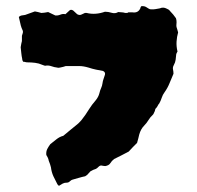

<svg xmlns="http://www.w3.org/2000/svg" viewBox="-20 -604 638 622"><path d="M557 -499Q553 -485 552 -469.5Q551 -454 555 -437Q554 -436 553 -433.5Q552 -431 551 -429Q550 -419 549 -410.5Q548 -402 543 -393Q539 -386 540.5 -379Q542 -372 542 -365Q535 -349 529 -334Q523 -319 513 -305Q507 -297 504 -287.5Q501 -278 496 -269Q493 -266 491 -261.5Q489 -257 485 -253Q483 -252 482.5 -248Q482 -244 480 -241Q479 -239 478 -236.5Q477 -234 475 -232Q467 -225 461 -215Q455 -205 447 -197Q436 -186 431 -168Q430 -162 428 -155.5Q426 -149 424 -141Q417 -134 410.5 -127.5Q404 -121 397 -113Q385 -107 373 -100.5Q361 -94 350 -89Q342 -83 337.5 -75.5Q333 -68 321 -66Q320 -66 316 -66.5Q312 -67 307 -68Q302 -67 299 -63.5Q296 -60 291 -57Q281 -54 273 -49Q270 -46 267.5 -43Q265 -40 262 -37Q261 -36 259.5 -35.5Q258 -35 256 -33Q246 -31 236 -28Q226 -25 215 -22Q211 -21 208 -18Q205 -15 201 -13Q197 -12 193 -12Q189 -12 185 -10Q182 -9 178.5 -6.5Q175 -4 171 -2Q168 -4 166 -7Q159 -20 153 -33Q147 -46 145 -62Q144 -67 142 -72.5Q140 -78 138 -83Q137 -89 134.5 -94Q132 -99 130 -102Q129 -113 133 -121Q137 -129 143 -137Q152 -144 162.5 -152.5Q173 -161 185 -164Q197 -174 208.5 -183.5Q220 -193 230 -201Q235 -205 238 -208.5Q241 -212 244 -215Q251 -224 257 -232.5Q263 -241 269 -251Q277 -264 290 -279Q299 -290 302 -302Q304 -311 307.5 -318.5Q311 -326 312 -334Q313 -342 315.5 -348.5Q318 -355 320 -362Q322 -370 314 -374Q303 -376 291 -378.5Q279 -381 267 -385Q250 -390 237 -390H193Q191 -389 185 -387.5Q179 -386 174 -385Q171 -385 169.5 -384.5Q168 -384 166 -385Q156 -386 146.5 -389.5Q137 -393 126 -391Q125 -391 122.5 -392Q120 -393 117 -394Q106 -399 93.5 -400.5Q81 -402 69 -402Q65 -402 62 -403Q59 -404 55 -404Q54 -406 53 -408Q52 -410 52 -413Q50 -422 49 -432Q48 -442 47 -451Q49 -464 51 -471V-488Q52 -492 53.5 -496Q55 -500 54 -504Q49 -515 47.5 -521Q46 -527 41 -549Q46 -554 54 -554.5Q62 -555 68 -558Q74 -560 80.5 -562.5Q87 -565 93 -567Q98 -566 103 -565Q108 -564 114 -562Q119 -562 124.5 -563Q130 -564 136 -565Q142 -562 147.5 -559.5Q153 -557 159 -554Q167 -553 175.5 -556.5Q184 -560 192 -558L204 -569Q209 -575 217 -570L230 -558Q237 -554 243 -556.5Q249 -559 255 -562H261Q289 -555 320 -566Q331 -566 342 -562.5Q353 -559 363 -565Q372 -564 375.5 -564Q379 -564 386 -562H393Q394 -564 396 -564Q398 -564 399 -564H409Q428 -561 435 -578Q435 -580 436 -581.5Q437 -583 438 -584Q448 -585 454.5 -580.5Q461 -576 466 -574Q477 -573 484 -574.5Q491 -576 498 -577Q509 -582 520 -576Q523 -575 526 -573Q529 -571 531 -568Q536 -563 541 -557Q546 -551 550 -545Q551 -542 551.5 -539Q552 -536 552 -532Q552 -528 551.5 -524Q551 -520 552 -516Q553 -512 554.5 -508Q556 -504 557 -499Z"/></svg>

Font: Daruma Drop One
Style: Regular
Weight: 400
Designer: Maniackers Design
Version: Version 1.000